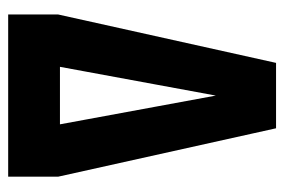

<svg xmlns="http://www.w3.org/2000/svg" viewBox="-130 -548 679 458"><g transform="rotate(90 209.0 -319.5)"><path d="M287.5 -67 182 -639H286.5L402 -119ZM15 -119 116.5 -123.5H265V0H15ZM129.5 -67 15 -119 130.5 -639H235ZM402 -119V0H152V-123.5H300Z"/></g></svg>

Font: Anek Latin Condensed
Style: Bold
Weight: 700
Width: 3
Designer: Yesha Goshar
Foundry: Ek Type
Version: Version 1.003